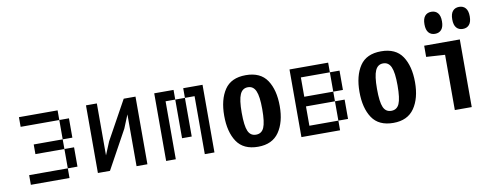

<svg xmlns="http://www.w3.org/2000/svg" viewBox="-57 -927 3176 1223"><g transform="rotate(-10 1531.0 -315.5)"><path d="M312.5 -437.5V-375H62.5V-437.5ZM312.5 -375H375V-250H312.5ZM312.5 -250V-187.5H125V-250ZM312.5 -62.5V-187.5H375V-62.5ZM312.5 -62.5V0H62.5V-62.5Z M816.4 -437.5V0H746.1V-335L710.9 -249L574.2 0H496.1V-437.5H566.4V-101.6L601.6 -186.5L740.2 -437.5Z M1062.5 -437.5V-375H1000V0H937.5V-437.5ZM1250 -437.5V0H1187.5V-375H1125V-437.5ZM1062.5 -375H1125V-125H1062.5Z M1351.6 -218.8Q1351.6 -323.2 1394 -386.7Q1436.5 -450.2 1531.2 -450.2Q1626 -450.2 1668.5 -386.7Q1710.9 -323.2 1710.9 -218.8Q1710.9 -115.2 1667 -51.3Q1623 12.7 1531.2 12.7Q1436.5 12.7 1394 -50.8Q1351.6 -114.3 1351.6 -218.8ZM1597.7 -218.8Q1597.7 -301.8 1582 -336.9Q1566.4 -372.1 1531.2 -372.1Q1496.1 -372.1 1480.5 -336.9Q1464.8 -301.8 1464.8 -218.8Q1464.8 -133.8 1480 -99.6Q1495.1 -65.4 1531.2 -65.4Q1567.4 -65.4 1582.5 -99.6Q1597.7 -133.8 1597.7 -218.8Z M2062.5 -250V-187.5H1875V-62.5H2062.5V0H1812.5V-437.5H2062.5V-375H1875V-250ZM2062.5 -375H2125V-250H2062.5ZM2062.5 -62.5V-187.5H2125V-62.5Z M2226.6 -218.8Q2226.6 -323.2 2269 -386.7Q2311.5 -450.2 2406.2 -450.2Q2501 -450.2 2543.5 -386.7Q2585.9 -323.2 2585.9 -218.8Q2585.9 -115.2 2542 -51.3Q2498 12.7 2406.2 12.7Q2311.5 12.7 2269 -50.8Q2226.6 -114.3 2226.6 -218.8ZM2472.7 -218.8Q2472.7 -301.8 2457 -336.9Q2441.4 -372.1 2406.2 -372.1Q2371.1 -372.1 2355.5 -336.9Q2339.8 -301.8 2339.8 -218.8Q2339.8 -133.8 2355 -99.6Q2370.1 -65.4 2406.2 -65.4Q2442.4 -65.4 2457.5 -99.6Q2472.7 -133.8 2472.7 -218.8Z M2804.7 -357.4 2683.6 -365.2V-437.5H2914.1V0H2804.7ZM2709 -571.3Q2709 -607.4 2724.1 -625Q2739.3 -642.6 2765.6 -642.6Q2792 -642.6 2807.1 -625Q2822.3 -607.4 2822.3 -571.3Q2822.3 -535.2 2807.1 -517.6Q2792 -500 2765.6 -500Q2739.3 -500 2724.1 -517.6Q2709 -535.2 2709 -571.3ZM2888.7 -571.3Q2888.7 -607.4 2903.8 -625Q2918.9 -642.6 2945.3 -642.6Q2971.7 -642.6 2986.8 -625Q3002 -607.4 3002 -571.3Q3002 -535.2 2986.8 -517.6Q2971.7 -500 2945.3 -500Q2918.9 -500 2903.8 -517.6Q2888.7 -535.2 2888.7 -571.3Z"/></g></svg>

Font: Sudo
Style: Bold
Weight: 700
Monospace: yes
Designer: Jens Kutilek
Foundry: Jens Kutilek
Version: Version 0.040